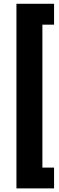

<svg xmlns="http://www.w3.org/2000/svg" viewBox="-20 -850 319 1037"><path d="M272 -716.8H209V55.2H272V167.5H68.8V-829.6H272Z"/></svg>

Font: Vazirmatn RD ExtraBold
Style: Regular
Weight: 800
Designer: Saber Rastikerdar
Foundry: Saber Rastikerdar
Version: Version 32.102